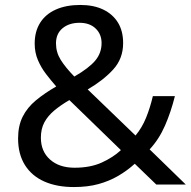

<svg xmlns="http://www.w3.org/2000/svg" viewBox="-20 -745 772 775"><path d="M304 -725Q358 -725 396.5 -706.5Q435 -688 456 -654Q477 -620 477 -571Q477 -508 436.5 -464Q396 -420 334 -384L527 -198Q553 -229 569.5 -269.5Q586 -310 597 -357H686Q670 -293 646 -238Q622 -183 584 -142L730 0H611L524 -84Q493 -56 457 -35Q421 -14 377.5 -2Q334 10 278 10Q209 10 158.5 -12.5Q108 -35 80.5 -79Q53 -123 53 -186Q53 -237 71.5 -274Q90 -311 125 -340Q160 -369 207 -396Q186 -420 166 -446Q146 -472 133 -502.5Q120 -533 120 -569Q120 -618 142 -653Q164 -688 205.5 -706.5Q247 -725 304 -725ZM260 -341Q224 -320 198.5 -298.5Q173 -277 159 -251Q145 -225 145 -189Q145 -134 182 -101Q219 -68 281 -68Q345 -68 391 -89Q437 -110 468 -139ZM301 -653Q259 -653 232.5 -631Q206 -609 206 -570Q206 -534 225 -503.5Q244 -473 280 -436Q339 -470 364.5 -500.5Q390 -531 390 -571Q390 -607 366 -630Q342 -653 301 -653Z"/></svg>

Font: binaryh115
Style: Book
Weight: 400
Designer: Jelle Bosma - Monotype Design Team
Foundry: Monotype Imaging Inc.
Version: Version 2.003